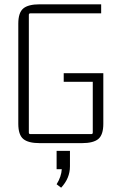

<svg xmlns="http://www.w3.org/2000/svg" viewBox="-20 -660 555 892"><path d="M360 5H165Q111 5 88 -14.5Q65 -34 65 -85V-550Q65 -601 88 -620.5Q111 -640 165 -640H450V-598H121Q114 -598 114 -591V-44Q114 -37 121 -37H404Q411 -37 411 -44V-280H276V-320H460V-85Q460 -34 437 -14.5Q414 5 360 5ZM243 126V41H305V113Q305 168 264 212L243 196Q265 161 267 126Z"/></svg>

Font: Gemunu Libre ExtraLight
Style: Regular
Weight: 200
Designer: Puspanada Ekanayake, Sola Matas, Pathum Egodawatta, Kosala Senevirathne
Foundry: mooniak
Version: Version 1.100